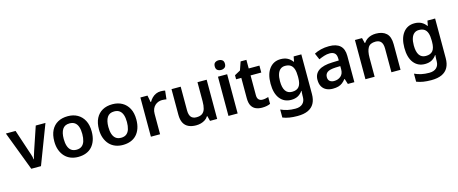

<svg xmlns="http://www.w3.org/2000/svg" viewBox="-50 -1537 6111 2563"><g transform="rotate(-15 3005.0 -256.0)"><path d="M206 0 0 -542H134L240 -222Q246 -208 252 -187.5Q258 -167 263.5 -147.5Q269 -128 270 -113H274Q276 -128 281.5 -147.5Q287 -167 294 -187Q301 -207 305 -222L413 -542H547L340 0Z M1114 -272Q1114 -205 1096 -152.5Q1078 -100 1044.5 -63.5Q1011 -27 962.5 -8.5Q914 10 854 10Q798 10 751 -8.5Q704 -27 670 -63.5Q636 -100 616.5 -152.5Q597 -205 597 -272Q597 -363 628.5 -425Q660 -487 718 -519.5Q776 -552 857 -552Q933 -552 990.5 -519.5Q1048 -487 1081 -425Q1114 -363 1114 -272ZM727 -272Q727 -216 740.5 -174.5Q754 -133 782.5 -111Q811 -89 856 -89Q901 -89 929.5 -111Q958 -133 971 -174.5Q984 -216 984 -272Q984 -330 970.5 -370Q957 -410 929 -431.5Q901 -453 855 -453Q788 -453 757.5 -405.5Q727 -358 727 -272Z M1731 -272Q1731 -205 1713 -152.5Q1695 -100 1661.5 -63.5Q1628 -27 1579.5 -8.5Q1531 10 1471 10Q1415 10 1368 -8.5Q1321 -27 1287 -63.5Q1253 -100 1233.5 -152.5Q1214 -205 1214 -272Q1214 -363 1245.5 -425Q1277 -487 1335 -519.5Q1393 -552 1474 -552Q1550 -552 1607.5 -519.5Q1665 -487 1698 -425Q1731 -363 1731 -272ZM1344 -272Q1344 -216 1357.5 -174.5Q1371 -133 1399.5 -111Q1428 -89 1473 -89Q1518 -89 1546.5 -111Q1575 -133 1588 -174.5Q1601 -216 1601 -272Q1601 -330 1587.5 -370Q1574 -410 1546 -431.5Q1518 -453 1472 -453Q1405 -453 1374.5 -405.5Q1344 -358 1344 -272Z M2141 -552Q2156 -552 2173.5 -550.5Q2191 -549 2202 -546L2189 -428Q2177 -430 2161.5 -432Q2146 -434 2128 -434Q2102 -434 2077 -425Q2052 -416 2031 -397Q2010 -378 1998 -349.5Q1986 -321 1986 -281V0H1859V-542H1957L1975 -448H1981Q1997 -477 2021 -501Q2045 -525 2075.5 -538.5Q2106 -552 2141 -552Z M2775 -542V0H2676L2658 -70H2652Q2635 -42 2608 -24.5Q2581 -7 2549.5 1.5Q2518 10 2483 10Q2423 10 2379 -10.5Q2335 -31 2312 -75Q2289 -119 2289 -188V-542H2416V-214Q2416 -154 2440 -123.5Q2464 -93 2515 -93Q2566 -93 2595 -114Q2624 -135 2636 -176.5Q2648 -218 2648 -278V-542Z M3058 -542V0H2931V-542ZM2996 -752Q3024 -752 3045 -737Q3066 -722 3066 -685Q3066 -649 3045 -633.5Q3024 -618 2996 -618Q2966 -618 2945.5 -633.5Q2925 -649 2925 -685Q2925 -722 2945.5 -737Q2966 -752 2996 -752Z M3428 -92Q3450 -92 3471 -96.5Q3492 -101 3509 -106V-12Q3489 -2 3459.5 4Q3430 10 3395 10Q3348 10 3310.5 -5.5Q3273 -21 3250.5 -59Q3228 -97 3228 -166V-446H3156V-502L3236 -546L3276 -661H3356V-542H3504V-446H3356V-172Q3356 -131 3375.5 -111.5Q3395 -92 3428 -92Z M3798 -552Q3853 -552 3892.5 -531.5Q3932 -511 3959 -473H3964L3977 -542H4083V6Q4083 83 4054.5 135Q4026 187 3968.5 213.5Q3911 240 3822 240Q3761 240 3711.5 232Q3662 224 3620 207V96Q3663 116 3711.5 127Q3760 138 3821 138Q3886 138 3921 105Q3956 72 3956 13V-3Q3956 -16 3957.5 -36.5Q3959 -57 3960 -71H3956Q3931 -33 3892 -11.5Q3853 10 3797 10Q3699 10 3642 -63Q3585 -136 3585 -270Q3585 -403 3642.5 -477.5Q3700 -552 3798 -552ZM3833 -450Q3795 -450 3768.5 -429Q3742 -408 3728.5 -367.5Q3715 -327 3715 -269Q3715 -180 3745.5 -135.5Q3776 -91 3835 -91Q3869 -91 3893 -100.5Q3917 -110 3932.5 -129.5Q3948 -149 3955.5 -179Q3963 -209 3963 -250V-272Q3963 -333 3949.5 -372.5Q3936 -412 3907.5 -431Q3879 -450 3833 -450Z M4467 -552Q4568 -552 4619.5 -505.5Q4671 -459 4671 -364V0H4581L4557 -75H4553Q4530 -46 4505.5 -27Q4481 -8 4449 1Q4417 10 4372 10Q4324 10 4285.5 -8Q4247 -26 4225 -63Q4203 -100 4203 -157Q4203 -240 4265.5 -283.5Q4328 -327 4454 -331L4545 -334V-357Q4545 -412 4520 -434.5Q4495 -457 4451 -457Q4412 -457 4373.5 -444.5Q4335 -432 4299 -416L4261 -504Q4301 -526 4354 -539Q4407 -552 4467 -552ZM4479 -254Q4397 -250 4365 -226.5Q4333 -203 4333 -160Q4333 -122 4356 -103.5Q4379 -85 4415 -85Q4470 -85 4507.5 -117Q4545 -149 4545 -210V-256Z M5115 -552Q5207 -552 5258 -505Q5309 -458 5309 -353V0H5183V-327Q5183 -389 5158.5 -419.5Q5134 -450 5083 -450Q5007 -450 4979 -402Q4951 -354 4951 -264V0H4824V-542H4922L4940 -469H4946Q4964 -497 4990 -515.5Q5016 -534 5047.5 -543Q5079 -552 5115 -552Z M5647 -552Q5702 -552 5741.5 -531.5Q5781 -511 5808 -473H5813L5826 -542H5932V6Q5932 83 5903.5 135Q5875 187 5817.5 213.5Q5760 240 5671 240Q5610 240 5560.5 232Q5511 224 5469 207V96Q5512 116 5560.5 127Q5609 138 5670 138Q5735 138 5770 105Q5805 72 5805 13V-3Q5805 -16 5806.5 -36.5Q5808 -57 5809 -71H5805Q5780 -33 5741 -11.5Q5702 10 5646 10Q5548 10 5491 -63Q5434 -136 5434 -270Q5434 -403 5491.5 -477.5Q5549 -552 5647 -552ZM5682 -450Q5644 -450 5617.5 -429Q5591 -408 5577.5 -367.5Q5564 -327 5564 -269Q5564 -180 5594.5 -135.5Q5625 -91 5684 -91Q5718 -91 5742 -100.5Q5766 -110 5781.5 -129.5Q5797 -149 5804.5 -179Q5812 -209 5812 -250V-272Q5812 -333 5798.5 -372.5Q5785 -412 5756.5 -431Q5728 -450 5682 -450Z"/></g></svg>

Font: Noto Sans Khmer SemiBold
Style: Regular
Weight: 600
Version: Version 2.003